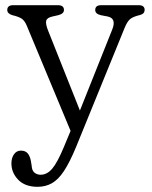

<svg xmlns="http://www.w3.org/2000/svg" viewBox="-20 -487 584 740"><path d="M226 80 252 17.5 84 -386Q75 -408.5 62.2 -416Q49.5 -423.5 27.5 -428.5Q8 -434.5 8 -448.5Q8 -467 31 -467H203.5Q226.5 -467 226.5 -448.5Q226.5 -434 204.5 -428.5L182.5 -423.5Q161 -419 158 -406.8Q155 -394.5 166 -367.5L288 -61L412.5 -373Q430 -416.5 394.5 -423.5L368.5 -428.5Q347 -433.5 347 -448.5Q347 -467 370 -467H514.5Q537.5 -467 537.5 -448.5Q537.5 -443.5 534.2 -438Q531 -432.5 519 -429Q493.5 -423 482 -413.8Q470.5 -404.5 460.5 -380L273 80Q248.5 139 226.5 172.2Q204.5 205.5 180 219.2Q155.5 233 125 233Q76.5 233 50.2 205.8Q24 178.5 24 143Q24 121.5 34 107.5Q44 93.5 60.5 93.5Q78.5 93.5 87.5 105Q96.5 116.5 99.5 136L102 151.5Q103 170.5 113 178.5Q123 186.5 136.5 186.5Q161.5 186.5 181.5 162.8Q201.5 139 226 80Z"/></svg>

Font: Fraunces 9pt S100 Light
Style: Regular
Weight: 300
Version: Version 1.000; ttfautohint (v1.8.3)